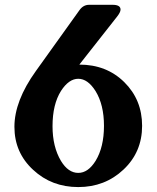

<svg xmlns="http://www.w3.org/2000/svg" viewBox="-20 -757 642 787"><path d="M300.8 9.8Q191.9 9.8 116.2 -60.5Q39.1 -131.3 39.1 -237.3Q39.1 -343.3 127 -465.8L305.7 -715.3Q321.3 -737.3 345.2 -737.3H441.4Q474.1 -737.3 474.1 -717.8Q474.1 -707 460 -689L305.2 -492.2Q416.5 -492.2 489.3 -420.4Q562.5 -348.1 562.5 -241.2Q562.5 -133.8 486.3 -62Q410.2 9.8 300.8 9.8ZM300.8 -48.3Q341.3 -48.3 372.1 -98.1Q406.2 -154.3 406.2 -241.2Q406.2 -327.6 371.6 -383.8Q339.8 -434.1 300.8 -434.1Q262.2 -434.1 230 -384.3Q195.3 -329.1 195.3 -239.7Q195.3 -155.3 230 -97.2Q259.8 -48.3 300.8 -48.3Z"/></svg>

Font: Simply Serif
Style: Bold
Weight: 700
Designer: Wojciech Kalinowski "wmk69" (wmk69@o2.pl)
Foundry: Wojciech Kalinowski "wmk69" (wmk69@o2.pl)
Version: Version 1.0.0; 2022-02-18